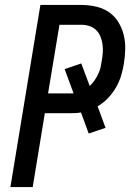

<svg xmlns="http://www.w3.org/2000/svg" viewBox="-20 -755 540 775"><path d="M22 0 143 -735H308Q338 -735 367 -728.5Q396 -722 419 -706.5Q442 -691 457 -667Q472 -643 479 -615.5Q486 -588 485.5 -558Q485 -528 480 -498Q476 -473 468.5 -448.5Q461 -424 447.5 -401Q434 -378 415.5 -358.5Q397 -339 374 -326L406 -239L338 -216L307 -301Q295 -299 283.5 -298.5Q272 -298 261 -298H161L112 0ZM174 -378H277L241 -476L308 -499L342 -408Q354 -419 362 -431Q370 -443 376.5 -456.5Q383 -470 386 -483.5Q389 -497 391 -511Q394 -528 395 -545Q396 -562 393.5 -578Q391 -594 385 -608.5Q379 -623 367.5 -634Q356 -645 340.5 -650Q325 -655 309 -655H220Z"/></svg>

Font: Iosevka Medium Oblique
Style: Regular
Weight: 500
Italic angle: -9°
Monospace: yes
Designer: Belleve Invis
Foundry: Belleve Invis
Version: Version 32.5.0; ttfautohint (v1.8.4)